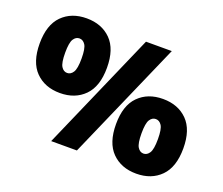

<svg xmlns="http://www.w3.org/2000/svg" viewBox="-123 -935 1312 1129"><g transform="rotate(20 532.5 -370.5)"><path d="M240.5 -283Q146 -283 88 -341.5Q30 -400 30 -517Q30 -633.5 88 -691.8Q146 -750 240.5 -750Q335 -750 393 -691.8Q451 -633.5 451 -517Q451 -400 393 -341.5Q335 -283 240.5 -283ZM290 0 614 -740H775.5L451 0ZM240.5 -408.5Q263 -408.5 277.5 -431.2Q292 -454 292 -517Q292 -580 277.5 -602.2Q263 -624.5 240.5 -624.5Q218 -624.5 203.8 -602.2Q189.5 -580 189.5 -517Q189.5 -454 203.8 -431.2Q218 -408.5 240.5 -408.5ZM824.5 9Q730 9 672 -49.5Q614 -108 614 -225Q614 -341.5 672 -399.8Q730 -458 824.5 -458Q919 -458 977 -399.8Q1035 -341.5 1035 -225Q1035 -108 977 -49.5Q919 9 824.5 9ZM824.5 -116.5Q847 -116.5 861.5 -139.2Q876 -162 876 -225Q876 -288 861.5 -310.2Q847 -332.5 824.5 -332.5Q802 -332.5 787.8 -310.2Q773.5 -288 773.5 -225Q773.5 -162 787.8 -139.2Q802 -116.5 824.5 -116.5Z"/></g></svg>

Font: Encode Sans SmCnd Black
Style: Regular
Weight: 900
Width: 4
Designer: Multiple Designers
Foundry: Impallari Type
Version: Version 3.002; ttfautohint (v1.8.3) -l 8 -r 50 -G 200 -x 14 